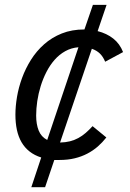

<svg xmlns="http://www.w3.org/2000/svg" viewBox="-20 -649 540 796"><path d="M420.9 -79.1Q404.8 -58.6 385.3 -41.5Q365.7 -24.4 341.8 -12Q317.9 0.5 289.6 7.3Q261.2 14.2 227.1 14.2H205.1L167 127H109.9L150.9 3.9Q123 -4.9 102.8 -20.8Q82.5 -36.6 69.3 -59.3Q56.2 -82 50 -110.8Q43.9 -139.6 43.9 -173.8Q43.9 -208 50.5 -247.3Q57.1 -286.6 71.5 -325.9Q85.9 -365.2 108.6 -401.4Q131.3 -437.5 163.1 -465.6Q194.8 -493.7 236.3 -510.3Q277.8 -526.9 330.1 -526.9L365.2 -628.9H421.9L384.8 -520Q422.9 -510.3 449.7 -489Q476.6 -467.8 490.2 -433.1L416 -393.1Q407.7 -413.6 394.3 -426.8Q380.9 -439.9 360.8 -446.8L229 -58.1Q251.5 -58.6 270 -63.2Q288.6 -67.9 304.7 -76.7Q320.8 -85.4 335.2 -97.9Q349.6 -110.4 363.8 -126ZM129.9 -169.9Q129.9 -133.8 140.4 -107.7Q150.9 -81.5 175.8 -68.8L305.2 -453.1Q275.4 -450.7 250.5 -436.8Q225.6 -422.9 206.3 -400.9Q187 -378.9 172.6 -350.8Q158.2 -322.8 148.7 -292Q139.2 -261.2 134.5 -229.7Q129.9 -198.2 129.9 -169.9Z"/></svg>

Font: Clear Sans
Style: Italic
Weight: 400
Italic angle: -12°
Foundry: Intel Corporation
Version: Version 1.00